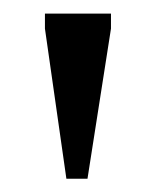

<svg xmlns="http://www.w3.org/2000/svg" viewBox="-20 -705 228 282"><path d="M77.5 -442.5 46 -663V-685H143V-663L108.5 -442.5Z"/></svg>

Font: Newsreader 36pt
Style: Regular
Weight: 400
Designer: Hugues Gentile
Foundry: Production Type
Version: Version 1.003